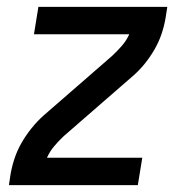

<svg xmlns="http://www.w3.org/2000/svg" viewBox="-20 -540 540 560"><path d="M6 0 11 -33Q15 -56 23 -79.5Q31 -103 43.5 -124.5Q56 -146 72 -166Q88 -186 107 -203L307 -377Q322 -391 335.5 -406.5Q349 -422 357 -440H79L92 -520H468L463 -488Q459 -464 451 -440.5Q443 -417 430.5 -395.5Q418 -374 402 -354Q386 -334 366 -317L166 -143Q151 -129 138 -113.5Q125 -98 117 -80H395L382 0Z"/></svg>

Font: Iosevka Term Curly Md Obl
Style: Regular
Weight: 500
Italic angle: -9°
Designer: Belleve Invis
Foundry: Belleve Invis
Version: Version 32.3.0